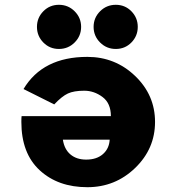

<svg xmlns="http://www.w3.org/2000/svg" viewBox="-20 -765 735 800"><path d="M160.5 -718Q187 -745 225.5 -745Q264 -745 291 -718Q318 -691 318 -653Q318 -615 291 -588Q264 -561 225.5 -561Q187 -561 160.5 -588Q134 -615 134 -653Q134 -691 160.5 -718ZM397 -718Q424 -745 462.5 -745Q501 -745 527.5 -718Q554 -691 554 -653Q554 -615 527.5 -588Q501 -561 462.5 -561Q424 -561 397 -588Q370 -615 370 -653Q370 -691 397 -718ZM70 -281H442Q442 -335 407 -361Q372 -387 331 -387Q288 -387 263 -375.5Q238 -364 206 -330L78 -394Q158 -528 344 -528Q460 -528 543 -448.5Q626 -369 626 -257Q626 -145 543 -65Q460 15 344 15Q222 15 145.5 -55.5Q69 -126 69 -257Q69 -275 70 -281ZM437 -183H242Q248 -143 273.5 -121.5Q299 -100 339 -100Q383 -100 409 -123Q435 -146 437 -183Z"/></svg>

Font: Hussar
Style: BoldWeb
Weight: 700
Foundry: Cannot Into Space Fonts
Version: Version 2.00